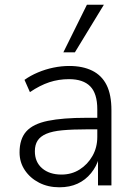

<svg xmlns="http://www.w3.org/2000/svg" viewBox="-20 -787 574 815"><path d="M232 8Q184 8 146 -11.5Q108 -31 85.5 -64.5Q63 -98 63 -140Q63 -197 91.5 -229Q120 -261 183 -274Q246 -287 348 -287H404V-238H351Q288 -238 245 -234Q202 -230 176.5 -219Q151 -208 139.5 -190Q128 -172 128 -145Q128 -99 159 -72.5Q190 -46 241 -46Q284 -46 318 -67.5Q352 -89 372.5 -125Q393 -161 393 -206V-323Q393 -390 363 -420.5Q333 -451 273 -451Q229 -451 189.5 -438Q150 -425 107 -396L84 -448Q109 -466 141 -479.5Q173 -493 207 -500Q241 -507 274 -507Q331 -507 371.5 -487Q412 -467 432.5 -426Q453 -385 453 -319V0H396V-116H400Q390 -81 366.5 -52Q343 -23 309.5 -7.5Q276 8 232 8ZM249 -565 349 -767H421L298 -565Z"/></svg>

Font: Nunitoga
Style: Light
Weight: 300
Designer: Vernon Adams
Foundry: Vernon Adams
Version: Version 1.0